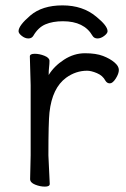

<svg xmlns="http://www.w3.org/2000/svg" viewBox="-20 -684 470 714"><path d="M92 -18 94 -106V-367L91 -474Q91 -484 109 -484Q127 -484 145.5 -476.5Q164 -469 164 -457.5Q164 -446 162.5 -434Q161 -422 161 -405Q181 -438 218 -462Q255 -486 296 -486Q337 -486 363 -476Q389 -466 405.5 -452Q422 -438 422 -424Q422 -410 410.5 -392Q399 -374 388.5 -374Q378 -374 372 -384Q362 -403 340.5 -412Q319 -421 304 -421Q262 -421 226 -395Q174 -357 164 -266Q160 -230 160 -106L165 0Q165 10 147 10Q129 10 110.5 2.5Q92 -5 92 -18ZM49 -568Q49 -589 93 -626.5Q137 -664 212.5 -664Q288 -664 338 -622Q380 -588 380 -568Q380 -560 367.5 -550.5Q355 -541 342.5 -541Q330 -541 324 -551Q293 -605 214 -605Q176 -605 149 -593.5Q122 -582 104 -551Q98 -541 85.5 -541Q73 -541 61 -550.5Q49 -560 49 -568Z"/></svg>

Font: QiushuiShotai
Style: Regular
Weight: 600
Designer: Fontworks Inc.
Foundry: Fontworks Inc.
Version: Version 1.250